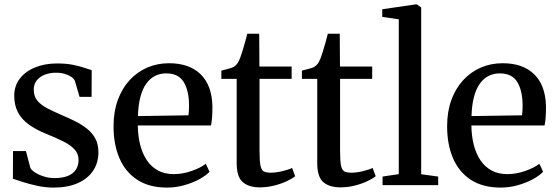

<svg xmlns="http://www.w3.org/2000/svg" viewBox="-20 -839 2520 870"><path d="M222.5 11Q185 11 148.8 3Q112.5 -5 83.8 -14.2Q55 -23.5 38.5 -29L39 -154.5H97.5L117.5 -78.5Q123 -67.5 140 -56.8Q157 -46 180 -39Q203 -32 226.5 -32Q263.5 -32 287.8 -42Q312 -52 324 -70.5Q336 -89 336 -114Q336 -141 319 -160.5Q302 -180 269.5 -196.8Q237 -213.5 189.5 -232.5Q142.5 -251.5 110 -275.2Q77.5 -299 61 -330.8Q44.5 -362.5 44.5 -405Q44.5 -450 69.8 -482.8Q95 -515.5 139 -533.5Q183 -551.5 238 -551.5Q280.5 -551.5 311 -545.2Q341.5 -539 362.2 -531.8Q383 -524.5 395.5 -521L395 -400H340.5L319.5 -472Q315 -482.5 303 -490.8Q291 -499 273.5 -504.2Q256 -509.5 234 -509.5Q206.5 -509.5 183.5 -500.8Q160.5 -492 146.8 -475Q133 -458 133 -433Q133 -401 150.8 -381Q168.5 -361 197 -346.8Q225.5 -332.5 257.5 -318.5Q289.5 -305 319.8 -290Q350 -275 374 -256Q398 -237 412 -211Q426 -185 426 -149Q426 -101.5 402 -65.5Q378 -29.5 332.5 -9.2Q287 11 222.5 11Z M737.5 11Q656.5 11 602.5 -24Q548.5 -59 521.5 -121.5Q494.5 -184 494.5 -267Q494.5 -333 513.8 -385.8Q533 -438.5 567.2 -475.8Q601.5 -513 647.2 -532.8Q693 -552.5 746 -552.5Q837.5 -552.5 888.8 -502.8Q940 -453 942.5 -358.5Q942.5 -328.5 941 -307.2Q939.5 -286 936 -270.5H604.5Q605 -223 615.2 -182.8Q625.5 -142.5 645.5 -112.8Q665.5 -83 696 -66.5Q726.5 -50 767 -50Q808 -50 849 -64.5Q890 -79 912.5 -97L929.5 -60.5Q912 -42.5 881.8 -26.2Q851.5 -10 814 0.5Q776.5 11 737.5 11ZM605 -313 834 -316.5Q835.5 -326.5 836 -338.8Q836.5 -351 836.5 -361.5Q836.5 -427 812.8 -466.8Q789 -506.5 733 -506.5Q705 -506.5 682 -494.8Q659 -483 642.2 -459.2Q625.5 -435.5 616 -399Q606.5 -362.5 605 -313Z M1157.5 10Q1107.5 10 1080 -13.8Q1052.5 -37.5 1052.5 -99V-481.5H983V-519Q991.5 -521.5 1003 -524.2Q1014.5 -527 1025 -530.2Q1035.5 -533.5 1040.5 -537Q1047 -541.5 1051.8 -546.8Q1056.5 -552 1060.2 -559.2Q1064 -566.5 1068 -576Q1072.5 -587.5 1078.8 -608.2Q1085 -629 1091 -650.2Q1097 -671.5 1100.5 -686H1154.5L1155.5 -537.5H1301.5V-481.5H1156V-154.5Q1156 -110 1160.2 -89Q1164.5 -68 1175.5 -62.2Q1186.5 -56.5 1207.5 -56.5Q1231 -56.5 1259.8 -63.5Q1288.5 -70.5 1303.5 -78L1317.5 -40.5Q1303 -29 1277.8 -17.2Q1252.5 -5.5 1221.2 2.2Q1190 10 1157.5 10Z M1522.5 10Q1472.5 10 1445 -13.8Q1417.5 -37.5 1417.5 -99V-481.5H1348V-519Q1356.5 -521.5 1368 -524.2Q1379.5 -527 1390 -530.2Q1400.5 -533.5 1405.5 -537Q1412 -541.5 1416.8 -546.8Q1421.5 -552 1425.2 -559.2Q1429 -566.5 1433 -576Q1437.5 -587.5 1443.8 -608.2Q1450 -629 1456 -650.2Q1462 -671.5 1465.5 -686H1519.5L1520.5 -537.5H1666.5V-481.5H1521V-154.5Q1521 -110 1525.2 -89Q1529.5 -68 1540.5 -62.2Q1551.5 -56.5 1572.5 -56.5Q1596 -56.5 1624.8 -63.5Q1653.5 -70.5 1668.5 -78L1682.5 -40.5Q1668 -29 1642.8 -17.2Q1617.5 -5.5 1586.2 2.2Q1555 10 1522.5 10Z M1787 -50V-751.5L1712 -762.5V-797L1862 -819H1869.5L1888.5 -805V-49.5L1965.5 -39V0H1713.5V-39Z M2249 11Q2168 11 2114 -24Q2060 -59 2033 -121.5Q2006 -184 2006 -267Q2006 -333 2025.2 -385.8Q2044.5 -438.5 2078.8 -475.8Q2113 -513 2158.8 -532.8Q2204.5 -552.5 2257.5 -552.5Q2349 -552.5 2400.2 -502.8Q2451.5 -453 2454 -358.5Q2454 -328.5 2452.5 -307.2Q2451 -286 2447.5 -270.5H2116Q2116.5 -223 2126.8 -182.8Q2137 -142.5 2157 -112.8Q2177 -83 2207.5 -66.5Q2238 -50 2278.5 -50Q2319.5 -50 2360.5 -64.5Q2401.5 -79 2424 -97L2441 -60.5Q2423.5 -42.5 2393.2 -26.2Q2363 -10 2325.5 0.5Q2288 11 2249 11ZM2116.5 -313 2345.5 -316.5Q2347 -326.5 2347.5 -338.8Q2348 -351 2348 -361.5Q2348 -427 2324.2 -466.8Q2300.5 -506.5 2244.5 -506.5Q2216.5 -506.5 2193.5 -494.8Q2170.5 -483 2153.8 -459.2Q2137 -435.5 2127.5 -399Q2118 -362.5 2116.5 -313Z"/></svg>

Font: Merriweather 60pt
Style: Regular
Weight: 400
Version: Version 2.100